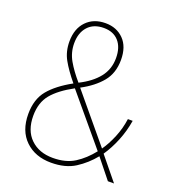

<svg xmlns="http://www.w3.org/2000/svg" viewBox="-134 -829 853 942"><g transform="rotate(20 293.0 -357.5)"><path d="M257 -725Q315 -725 352 -687.5Q389 -650 389 -581Q389 -512 351 -466Q313 -420 247 -385L450 -141Q474 -175 493.5 -222Q513 -269 520 -320H545Q536 -264 515 -212.5Q494 -161 466 -120L564 0H532L451 -101Q413 -54 363 -22Q313 10 238 10Q155 10 103.5 -39.5Q52 -89 52 -177Q52 -254 91.5 -302Q131 -350 209 -393Q166 -445 143 -486.5Q120 -528 120 -580Q120 -647 157.5 -686Q195 -725 257 -725ZM257 -700Q204 -700 174.5 -667.5Q145 -635 145 -580Q145 -532 168.5 -491Q192 -450 231 -405Q295 -437 329 -480Q363 -523 363 -581Q363 -637 335 -668.5Q307 -700 257 -700ZM224 -373Q150 -333 114 -289.5Q78 -246 78 -177Q78 -100 122 -57.5Q166 -15 238 -15Q306 -15 351.5 -44Q397 -73 435 -121Z"/></g></svg>

Font: Noto Sans Thai SemCond Thin
Style: Regular
Weight: 100
Width: 4
Designer: Monotype Design Team
Foundry: Monotype Imaging Inc.
Version: Version 2.002; ttfautohint (v1.8.4.7-5d5b)